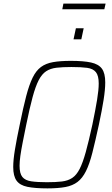

<svg xmlns="http://www.w3.org/2000/svg" viewBox="-20 -1032 617 1060"><path d="M242 8Q173 8 131.5 -0.5Q90 -9 71.5 -34.5Q53 -60 53 -110Q53 -149 62.5 -206.5Q72 -264 89 -344Q108 -438 124.5 -501Q141 -564 160 -603Q179 -642 206 -662Q233 -682 273 -689Q313 -696 371 -696Q441 -696 482.5 -687Q524 -678 542.5 -653Q561 -628 561 -577Q561 -538 552 -481Q543 -424 526 -344Q506 -252 490 -189Q474 -126 454.5 -87Q435 -48 408 -27.5Q381 -7 341 0.5Q301 8 242 8ZM239 -26Q288 -26 321.5 -30Q355 -34 378.5 -49.5Q402 -65 419.5 -99Q437 -133 453.5 -192.5Q470 -252 490 -344Q507 -426 516 -481Q525 -536 525 -571Q525 -614 509.5 -633.5Q494 -653 461 -657.5Q428 -662 374 -662Q325 -662 291.5 -658Q258 -654 234.5 -638.5Q211 -623 193.5 -589Q176 -555 160 -496Q144 -437 125 -344Q114 -290 105.5 -247Q97 -204 92.5 -172Q88 -140 88 -117Q88 -74 103.5 -55Q119 -36 152.5 -31Q186 -26 239 -26ZM386 -815 399 -876H442L429 -815ZM324 -981 330 -1012H563L556 -981Z"/></svg>

Font: Saira SemiCondensed Thin
Style: Italic
Weight: 250
Width: 4
Italic angle: -12°
Designer: Hector Gatti with collaboration of the Omnibus-Type team
Foundry: Omnibus-Type
Version: Version 1.101